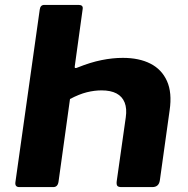

<svg xmlns="http://www.w3.org/2000/svg" viewBox="-20 -762 766 782"><path d="M300 -742Q319.2 -742 316.8 -725.9L284.5 -492.1Q282.1 -480.3 297 -487.4Q348.6 -508.2 393.6 -517.2Q438.5 -526.3 480.2 -526.3Q546.7 -526.3 592.7 -502.8Q638.8 -479.3 660.1 -431.9Q681.4 -384.4 670.9 -312.8L631.1 -27.8Q627.2 0 600.4 0H474.4Q462 0 457.8 -5.2Q453.7 -10.4 455.4 -24L492.3 -284.3Q497.4 -319.7 487.7 -344.3Q478 -368.9 454.5 -381.4Q430.9 -393.9 393.6 -393.9Q364.7 -393.9 333.5 -386.2Q302.3 -378.4 265.1 -358.7L218.4 -22.1Q215.2 0 197 0H58.8Q40.2 0 42.7 -19.7L141.8 -722.7Q144.2 -742 160.4 -742Z"/></svg>

Font: Libre Franklin Thin
Style: Italic
Weight: 100
Italic angle: -8°
Designer: Pablo Impallari, Rodrigo Fuenzalida, Nhung Nguyen
Foundry: Impallari Type
Version: Version 3.000